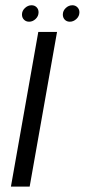

<svg xmlns="http://www.w3.org/2000/svg" viewBox="-20 -692 314 712"><path d="M20.5 0 122 -573.5H191.5L90 0ZM239 -611.5Q227.5 -611.5 220.2 -619Q213 -626.5 213 -638Q213 -652 223.8 -662.2Q234.5 -672.5 248.5 -672.5Q259.5 -672.5 267 -665Q274.5 -657.5 274.5 -646.5Q274.5 -632 263.5 -621.8Q252.5 -611.5 239 -611.5ZM88 -611.5Q76.5 -611.5 69 -619Q61.5 -626.5 61.5 -638Q61.5 -652 72.5 -662.2Q83.5 -672.5 97 -672.5Q108.5 -672.5 115.8 -665Q123 -657.5 123 -646.5Q123 -632 112.2 -621.8Q101.5 -611.5 88 -611.5Z"/></svg>

Font: Anybody ExtraExpanded Light
Style: Italic
Weight: 300
Width: 8
Italic angle: -10°
Designer: Tyler Finck
Foundry: Etcetera Type Company
Version: Version 1.010; ttfautohint (v1.8.3) -l 8 -r 50 -G 200 -x 14 